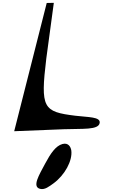

<svg xmlns="http://www.w3.org/2000/svg" viewBox="-20 -888 809 1352"><path d="M263 442C296 450 326 425 357 403C435 346 492 244 482 171C478 147 462 115 420 126C372 139 336 193 298 264C256 343 203 428 263 442ZM430 22C560 17 675 29 682 -23C688 -66 601 -62 511 -73C283 -101 264 -126 306 -476L359 -868L309 -867L80 36Z"/></svg>

Font: Venom Sans
Style: BdObl
Weight: 700
Version: Version 1.001